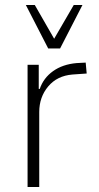

<svg xmlns="http://www.w3.org/2000/svg" viewBox="-20 -753 400 773"><path d="M91 0V-492H136V-395H140Q155 -439 193.5 -466.5Q232 -494 288 -499L325 -501L329 -457L272 -453Q210 -448 174 -405Q138 -362 138 -302V0ZM174 -558 84 -733H120L198 -597L277 -733H312L222 -558Z"/></svg>

Font: Nunito Sans 7pt Condensed ExtraLight
Style: Regular
Weight: 250
Width: 3
Designer: Vernon Adams
Foundry: Vernon Adams
Version: Version 3.101;gftools[0.9.27]